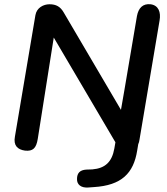

<svg xmlns="http://www.w3.org/2000/svg" viewBox="-20 -698 785 900"><path d="M97 8C134 12 150 -3 157 -47L232 -522L521 -31L516 -2C505 61 473 91 413 96L384 97C355 99 341 113 341 141C340 167 360 183 392 181L420 179C550 171 606 114 623 8L628 -22C631 -28 633 -36 634 -44L728 -602C735 -641 723 -673 686 -678C649 -682 629 -660 622 -623L563 -275L547 -183L279 -639C263 -667 243 -678 212 -678C184 -678 152 -662 146 -627L50 -58C42 -16 62 3 97 8Z"/></svg>

Font: SN Pro Semibold
Style: Italic
Weight: 600
Italic angle: -9°
Designer: Tobias Whetton
Foundry: Supernotes
Version: Version 1.001;Glyphs 3.2 (3249)